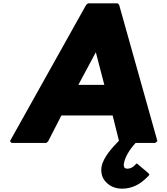

<svg xmlns="http://www.w3.org/2000/svg" viewBox="-20 -852 1002 1154"><path d="M451 -342 556 -538 607 -342ZM687 -832H509L498 -823L40 -4L49 7H258L269 -2L349 -158H657L695 -6C660 29 598 95 590 153C585 190 596 218 612 237L619 244C643 271 681 282 714 282C775 282 820 253 845 231L853 224C867 212 876 201 876 201L878 197L870 187L802 130L790 141L789 142C789 142 789 143 784 147C777 153 762 162 746 162C740 162 732 160 728 156C726 152 723 143 724 135C731 82 775 29 795 7H913L926 -4L696 -823Z"/></svg>

Font: Hussar Woodtype
Style: UltraObl
Weight: 900
Foundry: Cannot Into Space Fonts
Version: Version 1.07